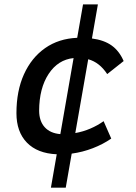

<svg xmlns="http://www.w3.org/2000/svg" viewBox="-20 -701 626 884"><path d="M214.4 163.1 241.2 9.3Q152.3 5.4 104 -44.2Q55.7 -93.8 55.7 -180.2Q55.7 -282.2 90.3 -358.9Q125 -435.5 187.7 -479.5Q250.5 -523.4 335.4 -526.9L362.3 -680.7H430.7L403.3 -523.9Q459 -516.6 494.1 -491.5Q529.3 -466.3 549.3 -419.9L473.6 -359.9Q438 -414.1 386.2 -428.2L326.7 -88.4Q362.8 -94.7 396.2 -109.1Q429.7 -123.5 457 -143.1L492.2 -63Q454.1 -36.6 407.2 -18.6Q360.4 -0.5 310.1 6.3L282.7 163.1ZM257.8 -83.5 318.8 -433.6Q247.1 -426.3 203.9 -360.6Q160.6 -294.9 160.2 -190.9Q160.6 -143.1 186 -115.2Q211.4 -87.4 257.8 -83.5Z"/></svg>

Font: Cascadia Code NF
Style: Italic
Weight: 400
Italic angle: -10°
Monospace: yes
Designer: Aaron Bell
Foundry: Saja Typeworks
Version: Version 2404.023; ttfautohint (v1.8.4)